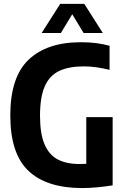

<svg xmlns="http://www.w3.org/2000/svg" viewBox="-20 -969 654 998"><path d="M407.5 8.5Q222.5 8.5 128 -80.8Q33.5 -170 33.5 -369.5Q33.5 -568.5 129 -659Q224.5 -749.5 400.5 -749.5Q443 -749.5 479 -745Q515 -740.5 549.5 -731V-606Q514.5 -614.5 482.2 -619.2Q450 -624 415.5 -624Q338 -624 287.8 -600.2Q237.5 -576.5 212.8 -520.5Q188 -464.5 188 -367.5Q188 -274 211.5 -219Q235 -164 280.2 -140.2Q325.5 -116.5 392 -116.5Q410 -116.5 428.5 -117.5V-360H565.5V-5.5Q524.5 1 484.2 4.8Q444 8.5 407.5 8.5ZM196.5 -797.5 293 -949H418L514.5 -797.5H414.5L355.5 -895L296.5 -797.5Z"/></svg>

Font: Encode Sans Condensed Condensed
Style: Bold
Weight: 700
Width: 3
Designer: Multiple Designers
Foundry: Impallari Type
Version: Version 3.000; ttfautohint (v1.8.3) -l 8 -r 50 -G 200 -x 14 